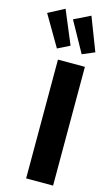

<svg xmlns="http://www.w3.org/2000/svg" viewBox="-227 -1032 623 1082"><g transform="rotate(15 84.5 -490.5)"><path d="M13.2 -981 94.2 -787.1 23.9 -752 -81.1 -931.2ZM164.1 -981 238.8 -787.1 167 -756.8 68.8 -934.1ZM203.1 -692.9V0H45.9V-692.9Z"/></g></svg>

Font: Fira Sans Compressed
Style: Bold
Weight: 700
Width: 1
Designer: Carrois Corporate & Edenspiekermann AG
Foundry: Carrois Corporate GbR & Edenspiekermann AG
Version: Version 4.203;PS 004.203;hotconv 1.0.88;makeotf.lib2.5.64775